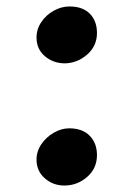

<svg xmlns="http://www.w3.org/2000/svg" viewBox="-20 -558 409 594"><path d="M280 -456Q280 -416 250 -389.5Q220 -363 181 -362Q145 -362 119 -384Q93 -406 93 -442Q93 -468 108 -490Q123 -512 146.5 -525Q170 -538 195 -538Q236 -538 258 -515.5Q280 -493 280 -456ZM280 -78Q280 -37 249.5 -10.5Q219 16 179 16Q144 16 118.5 -6.5Q93 -29 93 -64Q93 -90 108 -112Q123 -134 146.5 -147.5Q170 -161 194 -161Q235 -161 257.5 -138Q280 -115 280 -78Z"/></svg>

Font: Martel ExtraBold
Style: Regular
Weight: 800
Designer: Dan Reynolds
Foundry: Dan Reynolds
Version: Version 1.001; ttfautohint (v1.1) -l 5 -r 5 -G 72 -x 0 -D la